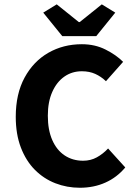

<svg xmlns="http://www.w3.org/2000/svg" viewBox="-20 -872 640 904"><path d="M356.1 12Q295.1 12 240.5 -9.2Q186 -30.4 144.1 -72.5Q102.3 -114.6 78.3 -177.3Q54.2 -240 54.2 -322.1Q54.2 -430.2 95.8 -506.7Q137.4 -583.2 207.7 -623.5Q278.1 -663.8 365.4 -663.8Q427.3 -663.8 477.3 -638.5Q527.3 -613.3 559.7 -580.8L478.8 -489.6Q455.9 -511.7 428.3 -524.1Q400.8 -536.5 365.4 -536.5Q319 -536.5 283 -511.3Q246.9 -486.1 226.1 -439.2Q205.2 -392.4 205.2 -327.1Q205.2 -260.1 226.1 -212.6Q246.9 -165.2 284.4 -140.2Q322 -115.2 371.2 -115.2Q406.9 -115.2 436 -131.3Q465 -147.3 488.9 -172.9L569.8 -83.6Q530.4 -36.5 476.1 -12.3Q421.9 12 356.1 12ZM273.3 -701.8 183.6 -812.5 247.1 -851.5 351.2 -768H355.2L459.3 -851.5L522.7 -812.5L433.1 -701.8Z"/></svg>

Font: Source Code Pro ExtraLight
Style: Regular
Weight: 200
Monospace: yes
Designer: Paul D. Hunt, Teo Tuominen
Foundry: Adobe
Version: Version 1.026;hotconv 1.1.0;makeotfexe 2.6.0